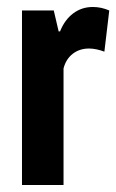

<svg xmlns="http://www.w3.org/2000/svg" viewBox="-20 -530 333 550"><path d="M279 -382Q255 -391 235 -391Q208 -391 188.5 -376Q169 -361 162 -334V0H43V-500H134L148 -440H152Q165 -473 189.5 -491.5Q214 -510 246 -510Q270 -510 293 -500Z"/></svg>

Font: PT Sans Narrow
Style: Bold
Weight: 700
Width: 3
Designer: A.Korolkova, O.Umpeleva, V.Yefimov
Foundry: ParaType Ltd
Version: Version 2.003W OFL